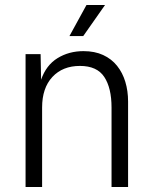

<svg xmlns="http://www.w3.org/2000/svg" viewBox="-20 -746 613 766"><path d="M82 0V-530H142L144 -428Q164 -486 209.5 -514Q255 -542 313 -542Q358 -542 391.5 -526.5Q425 -511 447 -483.5Q469 -456 480 -419.5Q491 -383 491 -341V0H425V-317Q425 -395 396 -439Q367 -483 299 -483Q230 -483 189 -439Q148 -395 148 -317V0ZM257 -602 325 -726H399L312 -602Z"/></svg>

Font: Geist Light
Style: Regular
Weight: 400
Designer: Basement.studio, Andrés Briganti, Mateo Zaragoza
Foundry: Basement.studio, Vercel, Andrés Briganti, Guido Ferreyra, Mateo Zaragoza
Version: Version 1.401